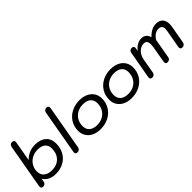

<svg xmlns="http://www.w3.org/2000/svg" viewBox="145 -1749 2750 2750"><g transform="rotate(-45 1520.0 -374.5)"><path d="M29 -26Q29 -33 30 -37L149 -712Q153 -734 167 -746.5Q181 -759 203 -759Q222 -759 232.5 -748.5Q243 -738 243 -721L242 -712L189 -408Q281 -500 409 -500Q514 -500 575 -446Q636 -392 636 -298Q636 -207 597 -137Q558 -67 487 -28.5Q416 10 323 10Q259 10 209.5 -14.5Q160 -39 131 -86L122 -37Q118 -15 103.5 -2.5Q89 10 67 10Q49 10 39 0.5Q29 -9 29 -26ZM542 -289Q542 -354 501.5 -388.5Q461 -423 385 -423Q320 -423 268 -395Q216 -367 186 -317.5Q156 -268 156 -208Q156 -142 200 -104.5Q244 -67 323 -67Q423 -67 482.5 -127.5Q542 -188 542 -289Z M724 -26Q724 -33 725 -37L844 -712Q849 -735 863 -747Q877 -759 899 -759Q917 -759 927.5 -750Q938 -741 938 -724Q938 -716 937 -712L818 -37Q814 -15 799.5 -2.5Q785 10 763 10Q724 10 724 -26Z M985 -201Q985 -287 1026.5 -355Q1068 -423 1142 -461.5Q1216 -500 1309 -500Q1382 -500 1438 -473.5Q1494 -447 1525 -399Q1556 -351 1556 -289Q1556 -203 1514.5 -135Q1473 -67 1399 -28.5Q1325 10 1231 10Q1158 10 1102.5 -16.5Q1047 -43 1016 -91Q985 -139 985 -201ZM1462 -287Q1462 -352 1420 -387.5Q1378 -423 1302 -423Q1237 -423 1186 -395Q1135 -367 1106.5 -317.5Q1078 -268 1078 -205Q1078 -139 1120.5 -103Q1163 -67 1240 -67Q1305 -67 1355.5 -95Q1406 -123 1434 -173Q1462 -223 1462 -287Z M1615 -201Q1615 -287 1656.5 -355Q1698 -423 1772 -461.5Q1846 -500 1939 -500Q2012 -500 2068 -473.5Q2124 -447 2155 -399Q2186 -351 2186 -289Q2186 -203 2144.5 -135Q2103 -67 2029 -28.5Q1955 10 1861 10Q1788 10 1732.5 -16.5Q1677 -43 1646 -91Q1615 -139 1615 -201ZM2092 -287Q2092 -352 2050 -387.5Q2008 -423 1932 -423Q1867 -423 1816 -395Q1765 -367 1736.5 -317.5Q1708 -268 1708 -205Q1708 -139 1750.5 -103Q1793 -67 1870 -67Q1935 -67 1985.5 -95Q2036 -123 2064 -173Q2092 -223 2092 -287Z M2239 -26Q2239 -33 2240 -37L2314 -453Q2318 -476 2332.5 -488Q2347 -500 2368 -500Q2386 -500 2396.5 -491Q2407 -482 2407 -465Q2407 -457 2406 -453L2398 -407Q2432 -452 2474.5 -476Q2517 -500 2561 -500Q2606 -500 2636.5 -475.5Q2667 -451 2676 -407Q2764 -500 2858 -500Q2924 -500 2959.5 -463Q2995 -426 2995 -357Q2995 -326 2990 -301L2943 -37Q2939 -16 2924.5 -3Q2910 10 2888 10Q2869 10 2859 0.5Q2849 -9 2849 -26Q2849 -33 2850 -37L2898 -305Q2903 -333 2903 -350Q2903 -387 2885.5 -405Q2868 -423 2833 -423Q2752 -423 2696 -332L2644 -37Q2640 -14 2625 -2Q2610 10 2589 10Q2551 10 2551 -24Q2551 -32 2552 -37L2595 -288Q2600 -320 2600 -340Q2600 -423 2534 -423Q2475 -423 2429.5 -377Q2384 -331 2371 -256L2333 -37Q2329 -14 2314 -2Q2299 10 2278 10Q2239 10 2239 -26Z"/></g></svg>

Font: Kodchasan Medium
Style: Italic
Weight: 500
Italic angle: -10°
Version: Version 1.000; ttfautohint (v1.6)